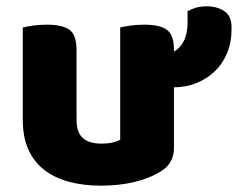

<svg xmlns="http://www.w3.org/2000/svg" viewBox="-20 -571 762 607"><path d="M52 -484Q63 -487 83.5 -490Q104 -493 128 -493Q178 -493 200 -476.5Q222 -460 222 -413V-193Q222 -152 242 -134.5Q262 -117 300 -117Q323 -117 337.5 -121Q352 -125 360 -129V-484Q371 -487 391.5 -490Q412 -493 436 -493Q486 -493 508 -476.5Q530 -460 530 -413V-408Q550 -419 561.5 -442Q573 -465 573 -502V-536Q587 -543 600.5 -547Q614 -551 634 -551Q666 -551 689 -536Q712 -521 712 -485V-479Q712 -436 697.5 -402Q683 -368 658 -344.5Q633 -321 600 -308Q567 -295 530 -295V-104Q530 -54 488 -29Q453 -7 404.5 4.5Q356 16 299 16Q245 16 199.5 4Q154 -8 121 -33Q88 -58 70 -97.5Q52 -137 52 -193Z"/></svg>

Font: Baloo Paaji 2 ExtraBold
Style: Regular
Weight: 800
Designer: Shuchita Grover, Noopur Datye and Ek Type
Foundry: Ek Type
Version: Version 1.640;hotconv 1.0.111;makeotfexe 2.5.65597; ttfautoh